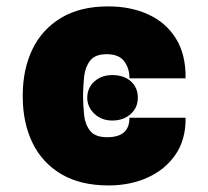

<svg xmlns="http://www.w3.org/2000/svg" viewBox="-20 -558 638 588"><path d="M312.5 9.9Q226.2 9.9 167.8 -24.7Q109.4 -59.3 79.7 -120.2Q50.1 -181.1 49.7 -259.9V-268.5Q50.1 -346.6 79.5 -407.5Q109 -468.4 167.3 -503.4Q225.5 -538.4 311.1 -538.4Q381 -538.4 434.8 -513.5Q488.6 -488.6 519 -439.6Q549.4 -390.6 548.3 -318.2H376.4Q376.8 -348 360.6 -370Q344.5 -392 306.8 -392Q271 -392 255.9 -372.2Q240.8 -352.3 237.7 -323.5Q234.7 -294.7 234.4 -268.5V-259.9Q234.7 -233 237.7 -204.7Q240.8 -176.5 256.2 -157.1Q271.7 -137.8 308.2 -137.8Q376.8 -137.8 376.4 -197.4H548.3Q549.4 -131.4 517.8 -85Q486.2 -38.7 432.5 -14.4Q378.9 9.9 312.5 9.9ZM247.2 -258.5Q247.5 -289.4 269.4 -308.8Q291.2 -328.1 323.9 -328.1Q359.4 -328.1 380.9 -308.8Q402.3 -289.4 402 -258.5Q402.3 -228.7 380.3 -208.8Q358.3 -188.9 323.9 -188.9Q291.2 -188.9 269.4 -209.3Q247.5 -229.8 247.2 -258.5Z"/></svg>

Font: Inter UI Black
Style: Regular
Weight: 900
Designer: Rasmus Andersson
Foundry: rsms
Version: 3.2;8d6f07862